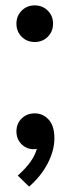

<svg xmlns="http://www.w3.org/2000/svg" viewBox="-20 -551 263 713"><path d="M41 -463Q41 -492 60.5 -511.5Q80 -531 109 -531Q138 -531 157.5 -511.5Q177 -492 177 -463Q177 -434 157.5 -414.5Q138 -395 109 -395Q80 -395 60.5 -414.5Q41 -434 41 -463ZM41 -63Q41 -92 60.5 -111Q80 -130 109 -130Q140 -130 161 -106.5Q182 -83 182 -38Q182 8 157 56Q132 104 88 142L46 101Q75 75 92 51.5Q109 28 117 2Q113 3 105 3Q78 3 59.5 -16Q41 -35 41 -63Z"/></svg>

Font: NT Somic Medium
Style: Regular
Weight: 500
Designer: Ravid Balaliev — lead type designer, mastering
Michael Voronin — secret advisor, marketing
Ivan Kovalenko — best boy
Foundry: NT Type
Version: Version 0.7